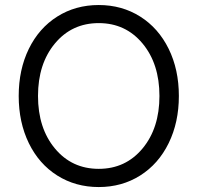

<svg xmlns="http://www.w3.org/2000/svg" viewBox="-20 -736 794 772"><path d="M543.7 -30.3Q470.2 16.1 377 16.1Q283.7 16.1 210.2 -30.3Q136.7 -76.7 95.9 -160.4Q55.2 -244.1 55.2 -350.1Q55.2 -456.1 95.9 -539.6Q136.7 -623 210.2 -669.4Q283.7 -715.8 377 -715.8Q470.2 -715.8 543.7 -669.4Q617.2 -623 658.2 -539.6Q699.2 -456.1 699.2 -350.1Q699.2 -244.1 658.2 -160.4Q617.2 -76.7 543.7 -30.3ZM200.9 -138.9Q269 -57.1 377 -57.1Q484.9 -57.1 553 -138.9Q621.1 -220.7 621.1 -350.1Q621.1 -479.5 553 -561.3Q484.9 -643.1 377 -643.1Q269 -643.1 200.9 -561.3Q132.8 -479.5 132.8 -350.1Q132.8 -220.7 200.9 -138.9Z"/></svg>

Font: Uncut Sans
Style: Regular
Weight: 400
Designer: Kasper Nordkvist
Foundry: UNCUT.wtf
Version: Version 1.304;Glyphs 3.2 (3246)